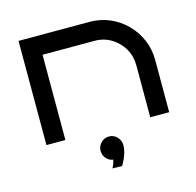

<svg xmlns="http://www.w3.org/2000/svg" viewBox="-109 -663 1000 979"><g transform="rotate(-15 391.5 -173.5)"><path d="M172 0H72V-550H447Q504 -550 553.5 -528.5Q603 -507 640.5 -469Q678 -431 699 -381.5Q720 -332 720 -275V0H620V-275Q620 -323 597 -362.5Q574 -402 534.5 -426Q495 -450 447 -450H172ZM451 103Q450 129 441.5 152Q433 175 425 189Q417 203 417 203L366 202Q366 202 372 190.5Q378 179 382 160Q360 157 345.5 140Q331 123 331 100Q331 76 348.5 58Q366 40 391 40Q416 40 433.5 58.5Q451 77 451 103Z"/></g></svg>

Font: Bruno Ace
Style: Regular
Weight: 400
Version: Version 1.100; ttfautohint (v1.8.4.7-5d5b);gftools[0.9.27]